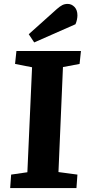

<svg xmlns="http://www.w3.org/2000/svg" viewBox="-20 -962 442 982"><path d="M144 -618 57 -635 64 -701H394L387 -635L302 -619L279 -82L376 -69L371 0H32L37 -69L120 -81ZM271 -916Q287 -930 299 -936Q311 -942 326 -942Q346 -942 361 -926.5Q376 -911 376 -883Q376 -874 373.5 -861.5Q371 -849 366 -838L155 -745L127 -787Z"/></svg>

Font: Literata
Style: Bold Italic
Weight: 700
Italic angle: -2°
Designer: Latin by Veronika Burian and Jose Scaglione. Greek by Irene Vlachou. Cyrillic by Vera Evstafieva
Foundry: TypeTogether
Version: Version 3.103;gftools[0.9.29]